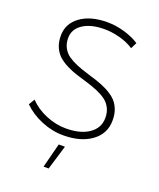

<svg xmlns="http://www.w3.org/2000/svg" viewBox="-165 -805 929 1121"><g transform="rotate(20 299.5 -245.0)"><path d="M486.8 -609.9Q449.2 -634.8 400.1 -647.9Q351.1 -661.1 304.2 -661.1Q220.7 -661.1 170.9 -628.4Q121.1 -595.7 121.1 -540Q121.1 -505.9 135.3 -479.7Q149.4 -453.6 173.1 -437.3Q196.8 -420.9 227.5 -408.2Q258.3 -395.5 292.2 -385.3Q326.2 -375 360.1 -364Q394 -353 424.8 -337.6Q455.6 -322.3 479 -302Q502.4 -281.7 516.4 -249.5Q530.3 -217.3 529.8 -175.8Q529.8 -94.2 463.4 -45.2Q397 3.9 287.1 3.9Q218.3 3.9 151.4 -23.9Q84.5 -51.8 38.1 -98.1L60.1 -134.8Q102.5 -90.3 164.3 -64.7Q226.1 -39.1 288.1 -39.1Q378.4 -39.1 431.6 -75.9Q484.9 -112.8 484.9 -174.8Q485.4 -210 471.4 -236.8Q457.5 -263.7 434.1 -280.5Q410.6 -297.4 379.9 -310.3Q349.1 -323.2 315.2 -333.5Q281.2 -343.8 247.3 -354.2Q213.4 -364.7 182.6 -379.9Q151.9 -395 128.2 -414.8Q104.5 -434.6 90.3 -466.1Q76.2 -497.6 76.2 -538.1Q76.2 -613.8 139.2 -659.4Q202.1 -705.1 306.2 -705.1Q358.9 -705.1 412.8 -689.5Q466.8 -673.8 505.9 -647.9ZM282.2 63H320.8L274.9 214.8H243.2Z"/></g></svg>

Font: Montserrat-Arabic ExtraLight
Style: Regular
Weight: 275
Designer: Mohamed Gaber
Foundry: Kief Type Foundry
Version: Version 5.008;PS 005.008;hotconv 1.0.88;makeotf.lib2.5.64775